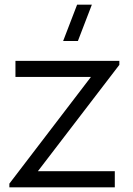

<svg xmlns="http://www.w3.org/2000/svg" viewBox="-20 -800 570 820"><path d="M470.3 0H20V-15.7L368.3 -471.3H46V-540H489.7V-523L141.7 -68.7H470.3ZM249.7 -625H312.7L372.3 -780H309.3Z"/></svg>

Font: Manrope Variable Light
Style: Regular
Weight: 200
Designer: Mikhail Sharanda
Foundry: Mikhail Sharanda
Version: Version 4.505